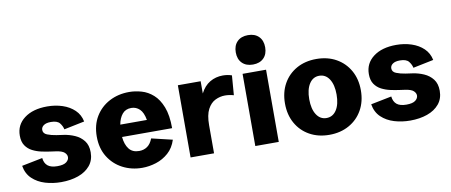

<svg xmlns="http://www.w3.org/2000/svg" viewBox="-70 -1082 3245 1381"><g transform="rotate(-10 1553.0 -391.0)"><path d="M281.7 13.2Q220.7 13.2 165.5 -3.4Q110.4 -20 72.3 -56.2Q34.2 -92.3 24.4 -150.9L176.3 -181.2Q180.2 -143.6 203.6 -124Q227.1 -104.5 274.4 -104.5Q319.8 -104.5 339.8 -120.1Q359.9 -135.7 359.9 -156.2Q359.9 -174.3 343.3 -189.7Q326.7 -205.1 282.2 -211.4L240.2 -217.3Q211.4 -221.2 177.7 -228.5Q144 -235.8 113.8 -251.2Q83.5 -266.6 64.5 -294.4Q45.4 -322.3 45.4 -367.2Q45.4 -445.8 107.9 -493.2Q170.4 -540.5 274.9 -540.5Q334.5 -540.5 386.2 -523.4Q438 -506.3 473.4 -472.4Q508.8 -438.5 519 -387.7L369.1 -356.9Q364.3 -380.9 346.7 -403.3Q329.1 -425.8 281.7 -425.8Q247.6 -425.8 229.5 -412.8Q211.4 -399.9 211.4 -379.9Q211.4 -354 239.7 -342.8Q268.1 -331.5 305.7 -325.7L356.4 -318.4Q398.4 -312.5 437.5 -295.4Q476.6 -278.3 501.7 -246.1Q526.9 -213.9 526.9 -161.6Q526.9 -104 494.4 -64.9Q461.9 -25.9 406.5 -6.3Q351.1 13.2 281.7 13.2Z M874 13.2Q795.9 13.2 731.2 -20.5Q666.5 -54.2 627.9 -116.7Q589.4 -179.2 589.4 -264.6Q589.4 -349.1 627 -410.9Q664.6 -472.7 729 -506.6Q793.5 -540.5 874 -540.5Q918 -540.5 963.9 -527.3Q1009.8 -514.2 1048.1 -480.2Q1086.4 -446.3 1110.1 -385.7Q1133.8 -325.2 1133.8 -230.5H768.1Q773.4 -174.8 798.6 -142.3Q823.7 -109.9 872.6 -109.9Q906.7 -109.9 932.1 -127.7Q957.5 -145.5 972.2 -184.1L1124.5 -147.9Q1106 -89.8 1065.9 -54.4Q1025.9 -19 975.3 -2.9Q924.8 13.2 874 13.2ZM869.1 -424.8Q827.1 -424.8 803.2 -396Q779.3 -367.2 771 -320.3H965.3Q955.6 -376 929.9 -400.4Q904.3 -424.8 869.1 -424.8Z M1228 0V-527.3H1394.5V-438Q1420.9 -490.2 1463.4 -515.4Q1505.9 -540.5 1558.1 -540.5Q1573.7 -540.5 1590.3 -538.1Q1606.9 -535.6 1623.5 -529.8L1612.3 -386.7Q1579.1 -396 1548.3 -396Q1512.2 -396 1477.8 -379.4Q1443.4 -362.8 1421.4 -321.3Q1399.4 -279.8 1399.4 -205.1V0Z M1700.7 0V-527.3H1872.1V0ZM1786.6 -580.1Q1736.8 -580.1 1708 -608.9Q1679.2 -637.7 1679.2 -687.5Q1679.2 -737.3 1708 -766.1Q1736.8 -794.9 1786.6 -794.9Q1836.4 -794.9 1865.2 -766.1Q1894 -737.3 1894 -687.5Q1894 -637.7 1865.2 -608.9Q1836.4 -580.1 1786.6 -580.1Z M2240.7 13.2Q2158.7 13.2 2096.2 -22Q2033.7 -57.1 1998.8 -119.6Q1963.9 -182.1 1963.9 -263.7Q1963.9 -345.7 1998.8 -408Q2033.7 -470.2 2096.2 -505.4Q2158.7 -540.5 2240.7 -540.5Q2322.8 -540.5 2385.3 -505.4Q2447.8 -470.2 2482.9 -408Q2518.1 -345.7 2518.1 -263.7Q2518.1 -181.6 2482.9 -119.4Q2447.8 -57.1 2385 -22Q2322.3 13.2 2240.7 13.2ZM2240.7 -109.4Q2287.1 -109.4 2314 -150.9Q2340.8 -192.4 2340.8 -263.7Q2340.8 -335 2314 -376.5Q2287.1 -418 2240.7 -418Q2194.8 -418 2168 -376.5Q2141.1 -335 2141.1 -263.7Q2141.1 -192.4 2168 -150.9Q2194.8 -109.4 2240.7 -109.4Z M2831.1 13.2Q2770 13.2 2714.8 -3.4Q2659.7 -20 2621.6 -56.2Q2583.5 -92.3 2573.7 -150.9L2725.6 -181.2Q2729.5 -143.6 2752.9 -124Q2776.4 -104.5 2823.7 -104.5Q2869.1 -104.5 2889.2 -120.1Q2909.2 -135.7 2909.2 -156.2Q2909.2 -174.3 2892.6 -189.7Q2876 -205.1 2831.5 -211.4L2789.6 -217.3Q2760.7 -221.2 2727.1 -228.5Q2693.4 -235.8 2663.1 -251.2Q2632.8 -266.6 2613.8 -294.4Q2594.7 -322.3 2594.7 -367.2Q2594.7 -445.8 2657.2 -493.2Q2719.7 -540.5 2824.2 -540.5Q2883.8 -540.5 2935.5 -523.4Q2987.3 -506.3 3022.7 -472.4Q3058.1 -438.5 3068.4 -387.7L2918.5 -356.9Q2913.6 -380.9 2896 -403.3Q2878.4 -425.8 2831.1 -425.8Q2796.9 -425.8 2778.8 -412.8Q2760.7 -399.9 2760.7 -379.9Q2760.7 -354 2789.1 -342.8Q2817.4 -331.5 2855 -325.7L2905.8 -318.4Q2947.8 -312.5 2986.8 -295.4Q3025.9 -278.3 3051 -246.1Q3076.2 -213.9 3076.2 -161.6Q3076.2 -104 3043.7 -64.9Q3011.2 -25.9 2955.8 -6.3Q2900.4 13.2 2831.1 13.2Z"/></g></svg>

Font: Schibsted Grotesk ExtraBold
Style: Regular
Weight: 800
Designer: Bakken & Baeck AS, Henrik Kongsvoll
Foundry: Schibsted ASA
Version: Version 1.100; ttfautohint (v1.8.4.7-5d5b);gftools[0.9.25]